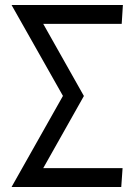

<svg xmlns="http://www.w3.org/2000/svg" viewBox="-20 -748 551 768"><path d="M26.2 0 231.8 -364.4 26.2 -728H471.6L466.8 -652.6H117.2L139.6 -676.2L315.6 -364L139.6 -51.8L117.2 -75.4H470.3L465 0Z"/></svg>

Font: Murecho Thin
Style: Regular
Weight: 100
Designer: Neil Summerour
Foundry: Positype
Version: Version 1.010